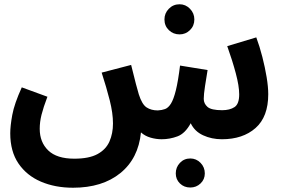

<svg xmlns="http://www.w3.org/2000/svg" viewBox="-20 -647 1326 899"><path d="M322 232Q238 232 171.5 203.5Q105 175 66.5 118.5Q28 62 28 -23Q28 -57 37.5 -109Q47 -161 82 -238L202 -194Q183 -144 174.5 -110Q166 -76 166 -44Q166 19 206 57.5Q246 96 328 96Q397 96 436.5 74.5Q476 53 492.5 15.5Q509 -22 509 -69Q509 -117 494 -176.5Q479 -236 456 -307L594 -343Q608 -286 616.5 -253.5Q625 -221 630 -205Q645 -158 666.5 -144Q688 -130 719 -130Q738 -131 753 -136.5Q768 -142 780.5 -162Q793 -182 803.5 -224.5Q814 -267 823 -340L952 -319Q946 -283 940 -244Q934 -205 934 -184Q934 -162 951.5 -146.5Q969 -131 1020 -131Q1056 -131 1078 -145.5Q1100 -160 1100 -205Q1100 -244 1084 -304Q1068 -364 1044 -431L1180 -472Q1196 -429 1208.5 -380Q1221 -331 1228.5 -285.5Q1236 -240 1236 -206Q1236 -100 1176.5 -47.5Q1117 5 1019 5Q971 5 931 -13.5Q891 -32 873 -70Q847 -22 811 -8.5Q775 5 737 5Q711 5 685 -2.5Q659 -10 640 -27Q628 95 543.5 163.5Q459 232 322 232ZM871 231Q842 231 822.5 212Q803 193 803 165Q803 136 822.5 115.5Q842 95 871 95Q899 95 919 115.5Q939 136 939 165Q939 193 919 212Q899 231 871 231ZM821 -486Q791 -486 770.5 -506Q750 -526 750 -556Q750 -585 770.5 -606Q791 -627 821 -627Q849 -627 869.5 -606Q890 -585 890 -556Q890 -526 869.5 -506Q849 -486 821 -486Z"/></svg>

Font: Noto Sans Arabic SemCond
Style: Bold
Weight: 700
Width: 4
Designer: Monotype Design Team, Nadine Chahine, Nizar Qandah and Khaled Hosny
Foundry: Monotype Imaging Inc.
Version: Version 2.012; ttfautohint (v1.8.4.7-5d5b)